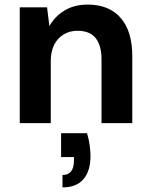

<svg xmlns="http://www.w3.org/2000/svg" viewBox="-20 -536 657 836"><path d="M66 0V-504H185L195 -422Q218 -464 260.5 -490Q303 -516 362 -516Q455 -516 505.5 -458Q556 -400 556 -291V0H422V-278Q422 -338 396.5 -370Q371 -402 318 -402Q267 -402 234 -367Q201 -332 201 -269V0ZM252 280V226Q302 226 302 163V148H246V44H359Q367 71 370.5 96.5Q374 122 374 144Q374 208 343.5 244Q313 280 252 280Z"/></svg>

Font: DM Sans
Style: Bold
Weight: 700
Designer: Colophon Foundry, Jonny Pinhorn
Foundry: Colophon Foundry
Version: Version 4.004; ttfautohint (v1.8.4.7-5d5b)